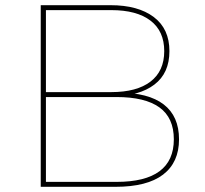

<svg xmlns="http://www.w3.org/2000/svg" viewBox="-20 -720 792 740"><path d="M137 -700H406Q512 -700 572.5 -654.5Q633 -609 633 -523Q633 -438 575 -394Q517 -350 419 -350L436 -363Q552 -363 611 -317.5Q670 -272 670 -183Q670 -94 608.5 -47Q547 0 425 0H137ZM650 -183Q650 -266 594.5 -306Q539 -346 429 -346H157V-19H429Q650 -19 650 -183ZM613 -523Q613 -600 560 -640.5Q507 -681 409 -681H157V-365H409Q507 -365 560 -405.5Q613 -446 613 -523Z"/></svg>

Font: iiserrat Thin
Style: Regular
Weight: 100
Designer: Akira Ohta
Foundry: Akira Ohta
Version: Version 1.200;Glyphs 3.3.1 (3343)